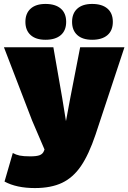

<svg xmlns="http://www.w3.org/2000/svg" viewBox="-28 -740 652 975"><path d="M457 -56Q423 45 383 103.5Q343 162 287 188.5Q231 215 149 215Q56 215 -5 182L37 37Q53 46 72 50Q91 54 126 54Q158 54 173.5 48Q189 42 195 27L198 19L135 -128L-8 -500H243L288 -242L307 -125L329 -243L379 -500H604ZM308 -629Q308 -585 280.5 -561.5Q253 -538 203 -538Q154 -538 127.5 -562Q101 -586 101 -629Q101 -672 127.5 -696Q154 -720 203 -720Q253 -720 280.5 -696.5Q308 -673 308 -629ZM545 -629Q545 -585 517.5 -561.5Q490 -538 440 -538Q391 -538 364.5 -562Q338 -586 338 -629Q338 -672 364.5 -696Q391 -720 440 -720Q490 -720 517.5 -696.5Q545 -673 545 -629Z"/></svg>

Font: Work Sans Black
Style: Regular
Weight: 900
Designer: Wei Huang
Foundry: Wei Huang
Version: Version 1.500